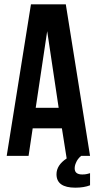

<svg xmlns="http://www.w3.org/2000/svg" viewBox="-20 -720 447 887"><path d="M396 0H355Q338 14 331 32Q325 45 325 58Q325 86 360 86Q373 86 381 84L389 82L396 80V136Q368 147 328 147Q241 147 241 85Q241 43 288 12L266 -127H131L112 0H11L123 -700H284ZM145 -222H251L198 -576Z"/></svg>

Font: Adderley Bold
Style: Regular
Weight: 700
Designer: gorohovskiy
Version: Version 1.003 November 13, 2017